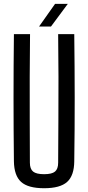

<svg xmlns="http://www.w3.org/2000/svg" viewBox="-20 -979 462 1006"><path d="M211.1 7.2Q127.1 7.2 90.6 -25.8Q54 -58.8 52.9 -133.8Q50.9 -301.5 50.9 -466.9Q50.9 -632.4 52.9 -800H137.4Q136.2 -688.4 135.7 -575.9Q135.3 -463.4 135.8 -351Q136.4 -238.5 136.6 -126.5Q136.6 -93.9 153.4 -80.1Q170.3 -66.3 211.1 -66.3Q251.9 -66.3 268.3 -80.1Q284.7 -93.9 284.7 -126.5Q285.3 -238.5 285.9 -351Q286.4 -463.4 286.4 -575.9Q286.3 -688.4 284.7 -800H369.1Q371.2 -632.4 371.4 -466.9Q371.6 -301.5 369.1 -133.8Q368.4 -58.8 331.7 -25.8Q295 7.2 211.1 7.2ZM184.6 -840 268.5 -958.7H335.2L247.1 -840Z"/></svg>

Font: Big Shoulders Text SC Thin
Style: Regular
Weight: 100
Designer: Patric King
Foundry: XO Type Co
Version: Version 2.002